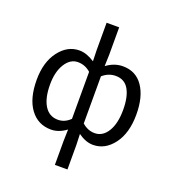

<svg xmlns="http://www.w3.org/2000/svg" viewBox="-160 -836 1056 1164"><g transform="rotate(20 367.5 -253.5)"><path d="M327.1 205.1V48.8L329.1 -23.9Q280.8 12.2 231 12.2Q146.5 12.2 96.7 -54.9Q46.9 -122.1 46.9 -242.2Q46.9 -356.9 100.6 -427.5Q154.3 -498 231 -498Q277.3 -498 329.1 -463.9L327.1 -535.2V-711.9H408.2V-535.2L405.8 -460.9Q456.1 -498 511.2 -498Q595.2 -498 641.1 -431.4Q687 -364.7 687 -250Q687 -130.4 633.3 -59.1Q579.6 12.2 502 12.2Q455.1 12.2 405.8 -22.9L408.2 48.8V205.1ZM250 -58.1Q294.4 -58.1 329.1 -92.8V-396Q293 -428.2 246.1 -428.2Q197.3 -428.2 165 -376.7Q132.8 -325.2 132.8 -243.2Q132.8 -155.8 163.3 -106.9Q193.8 -58.1 250 -58.1ZM486.8 -58.1Q538.6 -58.1 570.3 -109.6Q602.1 -161.1 602.1 -250Q602.1 -334 574.7 -381.1Q547.4 -428.2 490.2 -428.2Q443.8 -428.2 405.8 -395V-90.8Q442.4 -58.1 486.8 -58.1Z"/></g></svg>

Font: Source Sans Pro
Style: Regular
Weight: 400
Designer: Paul D. Hunt
Foundry: Adobe Systems Incorporated
Version: Version 3.006;hotconv 1.0.111;makeotfexe 2.5.65597